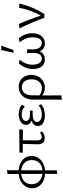

<svg xmlns="http://www.w3.org/2000/svg" viewBox="1042 -1794 1040 3165"><g transform="rotate(-90 1562.5 -211.0)"><path d="M279 11Q210 7 156 -21Q102 -49 72 -96Q42 -143 42 -203Q42 -263 72.5 -311Q103 -359 156.5 -388Q210 -417 278 -423L277 -606L340 -618L339 -424Q444 -417 509 -360Q574 -303 574 -212Q574 -151 544 -102.5Q514 -54 460.5 -24.5Q407 5 338 11L337 204L280 215ZM279 -32 278 -383Q199 -376 154 -329Q109 -282 109 -210Q109 -136 156.5 -88.5Q204 -41 279 -32ZM507 -206Q507 -282 461 -327.5Q415 -373 339 -382L338 -31Q417 -38 462 -86Q507 -134 507 -206Z M632 -411 1014 -414 1008 -355 833 -356 831 -121Q830 -90 843 -67Q856 -44 889 -44Q907 -44 924.5 -51.5Q942 -59 954 -73L981 -44Q962 -21 933 -8Q904 5 868 5Q809 5 787.5 -30Q766 -65 767 -111L774 -356L627 -357Z M1069 -105Q1069 -143 1092 -171Q1115 -199 1159 -213Q1125 -224 1106 -246Q1087 -268 1087 -301Q1087 -356 1136.5 -389.5Q1186 -423 1263 -423Q1362 -423 1420 -370L1388 -321Q1367 -346 1333.5 -360Q1300 -374 1257 -374Q1212 -374 1182 -355.5Q1152 -337 1152 -302Q1152 -270 1180 -254Q1208 -238 1263 -238H1324V-193H1263Q1198 -193 1166.5 -173Q1135 -153 1135 -119Q1135 -86 1169 -64.5Q1203 -43 1257 -43Q1303 -43 1341.5 -56.5Q1380 -70 1405 -95L1428 -57Q1405 -29 1356.5 -10.5Q1308 8 1241 8Q1167 8 1118 -20.5Q1069 -49 1069 -105Z M1504 -193Q1504 -262 1531.5 -314Q1559 -366 1606.5 -394.5Q1654 -423 1714 -423Q1772 -423 1817 -397Q1862 -371 1886.5 -324Q1911 -277 1911 -216Q1911 -153 1884 -102Q1857 -51 1809.5 -21.5Q1762 8 1702 8Q1664 8 1630.5 -3.5Q1597 -15 1573 -37L1572 98Q1572 152 1574 278L1503 289Q1504 125 1504 -193ZM1690 -41Q1759 -41 1798.5 -88Q1838 -135 1838 -212Q1838 -286 1801.5 -329Q1765 -372 1706 -372Q1647 -372 1610.5 -327.5Q1574 -283 1574 -206L1573 -82Q1593 -63 1625.5 -52Q1658 -41 1690 -41Z M2008 -186Q2008 -254 2031 -310.5Q2054 -367 2098 -420L2164 -408Q2079 -314 2079 -194Q2079 -128 2105 -85Q2131 -42 2180 -42Q2228 -42 2252.5 -84.5Q2277 -127 2273 -210L2271 -285H2333L2331 -214Q2329 -126 2358 -84Q2387 -42 2436 -42Q2484 -42 2507 -82Q2530 -122 2530 -186Q2530 -312 2446 -408L2517 -420Q2598 -320 2598 -201Q2598 -145 2579 -97Q2560 -49 2521.5 -20.5Q2483 8 2429 8Q2382 8 2348.5 -14Q2315 -36 2300 -77Q2280 -34 2245 -13Q2210 8 2165 8Q2090 8 2049 -44.5Q2008 -97 2008 -186ZM2321 -711H2393L2321 -509H2276Z M2678 -409 2750 -421Q2829 -244 2888 -58Q2982 -224 3016 -414H3087Q3037 -193 2914 0H2852Q2779 -207 2678 -409Z"/></g></svg>

Font: QiushuiShotai Bright
Style: Regular
Weight: 400
Designer: Christian Thalmann (Catharsis Fonts)
Version: Version 1.250;